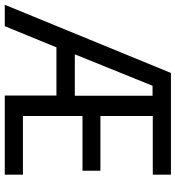

<svg xmlns="http://www.w3.org/2000/svg" viewBox="14 -770 754 825"><g transform="rotate(90 391.5 -357.0)"><path d="M729 0V-78H477V-334H712V-411H477V-636H729V-714H292L-1 0H91L182 -222H389V0ZM212 -301 347 -635H390V-301Z"/></g></svg>

Font: Noto Sans Khmer UI SemiCondensed
Style: Regular
Weight: 400
Width: 4
Designer: Danh Hong and the Monotype Design Team
Foundry: Monotype Imaging Inc.
Version: Version 2.002